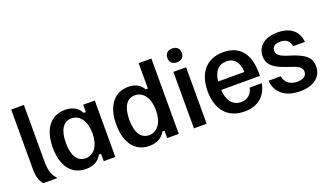

<svg xmlns="http://www.w3.org/2000/svg" viewBox="-67 -1136 2732 1597"><g transform="rotate(-20 1299.0 -337.5)"><path d="M227.5 0V-5C198.3 -36.7 176.7 -75.8 176.7 -162.5V-666.7H64.2V-149.2C64.2 -70 77.5 -32.5 105.8 0Z M483.3 10.8C556.7 10.8 600.8 -24.2 620.8 -65H640.8V0H743.3V-500H640.8V-435H620.8C600.8 -477.5 555.8 -511.7 483.3 -511.7C350 -511.7 280.8 -407.5 280.8 -250.8C280.8 -95 348.3 10.8 483.3 10.8ZM508.3 -74.2C437.5 -74.2 396.7 -135.8 396.7 -250C396.7 -365 437.5 -426.7 508.3 -426.7C584.2 -426.7 632.5 -357.5 632.5 -250C632.5 -143.3 584.2 -74.2 508.3 -74.2Z M1043.3 10.8C1118.3 10.8 1162.5 -24.2 1182.5 -65H1202.5V0H1305V-666.7H1192.5V-442.5H1172.5C1150 -484.2 1108.3 -511.7 1042.5 -511.7C912.5 -511.7 842.5 -407.5 842.5 -250.8C842.5 -95 910.8 10.8 1043.3 10.8ZM1070 -74.2C999.2 -74.2 958.3 -135.8 958.3 -250C958.3 -365 999.2 -426.7 1070 -426.7C1145.8 -426.7 1194.2 -357.5 1194.2 -250C1194.2 -143.3 1145.8 -74.2 1070 -74.2Z M1495.8 -564.2C1536.7 -564.2 1559.2 -588.3 1559.2 -625C1559.2 -661.7 1536.7 -686.7 1495.8 -686.7C1454.2 -686.7 1431.7 -661.7 1431.7 -625C1431.7 -588.3 1454.2 -564.2 1495.8 -564.2ZM1551.7 0V-500H1439.2V0Z M1885 12.5C2015 12.5 2080 -63.3 2098.3 -160H1991.7C1978.3 -107.5 1943.3 -70.8 1885 -70.8C1808.3 -70.8 1766.7 -131.7 1760.8 -222.5H2104.2V-250C2104.2 -421.7 2025.8 -512.5 1883.3 -512.5C1732.5 -512.5 1651.7 -410 1651.7 -250.8C1651.7 -90.8 1732.5 12.5 1885 12.5ZM1761.7 -297.5C1770.8 -385 1812.5 -431.7 1882.5 -431.7C1950.8 -431.7 1990 -384.2 1994.2 -297.5Z M2376.7 12.5C2502.5 12.5 2570.8 -48.3 2570.8 -138.3C2570.8 -225.8 2505 -258.3 2421.7 -287.5L2362.5 -306.7C2311.7 -325 2286.7 -344.2 2286.7 -377.5C2286.7 -411.7 2311.7 -432.5 2360 -432.5C2416.7 -432.5 2443.3 -400.8 2448.3 -360H2552.5C2545.8 -445 2489.2 -512.5 2364.2 -512.5C2249.2 -512.5 2180.8 -455 2180.8 -367.5C2180.8 -280.8 2249.2 -247.5 2332.5 -218.3L2392.5 -197.5C2442.5 -180 2465 -160 2465 -129.2C2465 -94.2 2437.5 -70 2381.7 -70C2308.3 -70 2272.5 -113.3 2265.8 -160H2157.5C2163.3 -75 2224.2 12.5 2376.7 12.5Z"/></g></svg>

Font: Familjen Grotesk Medium
Style: Regular
Weight: 500
Designer: Anders Wikstroem, Jonas Baeckman, Matilda Gysing, Kristian Moeller
Foundry: Familjen STHLM AB
Version: Version 2.000